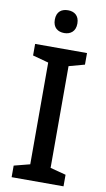

<svg xmlns="http://www.w3.org/2000/svg" viewBox="-100 -966 557 1013"><g transform="rotate(10 178.5 -459.5)"><path d="M180 -919C146 -919 119 -902 119 -858C119 -815 146 -797 180 -797C212 -797 240 -815 240 -858C240 -902 212 -919 180 -919ZM317 0V-62L233 -84V-629L317 -652V-714H39V-652L124 -629V-84L39 -62V0Z"/></g></svg>

Font: Noto Sans Georgian Medium
Style: Regular
Weight: 500
Designer: Monotype Design Team, Akaki Razmadze
Foundry: Google LLC
Version: Version 2.005